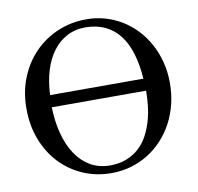

<svg xmlns="http://www.w3.org/2000/svg" viewBox="-78 -759 879 854"><g transform="rotate(-10 361.5 -331.5)"><path d="M147 -318.8Q148.4 -254.4 162.8 -199.7Q177.2 -145 203.6 -105Q230 -64.9 268.3 -42.2Q306.6 -19.5 356.9 -19Q399.9 -19 432.6 -32Q465.3 -44.9 489.5 -67.1Q513.7 -89.4 529.5 -118.9Q545.4 -148.4 555.2 -181.9Q564.9 -215.3 568.8 -250.5Q572.8 -285.6 572.8 -318.8ZM570.3 -373.5Q565.9 -436.5 551 -486.6Q536.1 -536.6 509.5 -571.3Q482.9 -606 444.6 -624.3Q406.2 -642.6 356 -643.1Q309.1 -643.1 272 -623.5Q234.9 -604 208.3 -568.6Q181.6 -533.2 166.5 -483.4Q151.4 -433.6 148.9 -373.5ZM683.1 -335Q683.1 -284.7 671.9 -239.3Q660.6 -193.8 639.9 -155Q619.1 -116.2 589.8 -84.7Q560.5 -53.2 524.4 -30.8Q488.3 -8.3 446.3 3.7Q404.3 15.6 357.9 15.6Q290.5 15.6 231.7 -9.5Q172.9 -34.7 128.9 -80.6Q85 -126.5 59.8 -190.7Q34.7 -254.9 34.7 -333Q34.7 -407.2 60.1 -470.5Q85.4 -533.7 130.1 -579.8Q174.8 -626 235.4 -651.9Q295.9 -677.7 366.7 -677.7Q410.2 -677.7 450.4 -666Q490.7 -654.3 525.9 -632.8Q561 -611.3 589.8 -580.6Q618.7 -549.8 639.4 -511.7Q660.2 -473.6 671.6 -429Q683.1 -384.3 683.1 -335Z"/></g></svg>

Font: Doulos SIL
Style: Regular
Weight: 400
Designer: Walt Agee, Victor Gaultney, Peter Martin, Debbi Hosken
Foundry: SIL International
Version: Version 4.110; 2011; Maintenance release